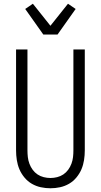

<svg xmlns="http://www.w3.org/2000/svg" viewBox="-20 -1000 540 1028"><path d="M250 8Q224 8 198.5 2.5Q173 -3 150.5 -16Q128 -29 111 -49.5Q94 -70 84 -93.5Q74 -117 70 -143Q66 -169 66 -195V-735H127V-195Q127 -177 129 -159Q131 -141 137.5 -123.5Q144 -106 155 -91Q166 -76 181 -66Q196 -56 214 -51.5Q232 -47 250 -47Q268 -47 286 -51.5Q304 -56 319 -66Q334 -76 345 -91Q356 -106 362.5 -123.5Q369 -141 371 -159Q373 -177 373 -195V-735H434V-195Q434 -169 430 -143Q426 -117 416 -93.5Q406 -70 389 -49.5Q372 -29 349.5 -16Q327 -3 301.5 2.5Q276 8 250 8ZM212 -815 115 -952 156 -980 250 -862 344 -980 385 -952 288 -815Z"/></svg>

Font: Iosevka Term Curly Light
Style: Regular
Weight: 300
Designer: Belleve Invis
Foundry: Belleve Invis
Version: Version 32.3.0